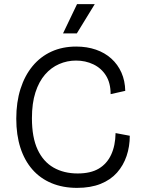

<svg xmlns="http://www.w3.org/2000/svg" viewBox="-20 -899 690 932"><path d="M354 13Q285 13 230 -10Q175 -33 137 -76.5Q99 -120 79 -182Q59 -244 59 -323Q59 -403 79.5 -467.5Q100 -532 138 -578Q176 -624 229.5 -648.5Q283 -673 350 -673Q402 -673 445.5 -658Q489 -643 520.5 -614.5Q552 -586 569.5 -546.5Q587 -507 588 -458L517 -442Q517 -496 494.5 -532Q472 -568 433.5 -586.5Q395 -605 349 -605Q306 -605 267 -588Q228 -571 198.5 -537Q169 -503 152 -450.5Q135 -398 135 -325Q135 -232 162.5 -173Q190 -114 240 -85.5Q290 -57 357 -57Q420 -57 459.5 -80.5Q499 -104 519.5 -148Q540 -192 541 -253L610 -240Q610 -188 594.5 -142Q579 -96 548 -61Q517 -26 468.5 -6.5Q420 13 354 13ZM353 -737H286L354 -879H440Z"/></svg>

Font: Bricolage Grotesque 36pt Light
Style: Regular
Weight: 300
Designer: Mathieu Triay
Foundry: Atelier Triay
Version: Version 1.001;gftools[0.9.33.dev8+g029e19f]